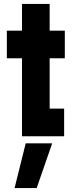

<svg xmlns="http://www.w3.org/2000/svg" viewBox="-20 -697 399 982"><path d="M92.5 0V-399H15V-540H92.5V-677H234V-540H311.5V-399H234V-141.5H308V0ZM54.5 265 111.5 36H247L167.5 265Z"/></svg>

Font: Tourney Condensed Black
Style: Regular
Weight: 900
Width: 3
Designer: Tyler Finck
Foundry: Etcetera Type Co
Version: Version 1.010; ttfautohint (v1.8.3)